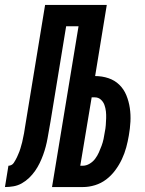

<svg xmlns="http://www.w3.org/2000/svg" viewBox="-66 -755 586 775"><path d="M-46 0 -32 -86Q-26 -86 -20 -89Q-14 -92 -10.5 -97.5Q-7 -103 -3.5 -109Q0 -115 2.5 -120.5Q5 -126 7.5 -132Q10 -138 12.5 -144Q15 -150 16.5 -156Q18 -162 20 -168.5Q22 -175 23.5 -181Q25 -187 26 -193Q27 -199 28.5 -205Q30 -211 31 -217Q32 -223 33 -229.5Q34 -236 35 -242L116 -735H365L318 -448Q346 -448 371.5 -439.5Q397 -431 415.5 -413Q434 -395 444 -370.5Q454 -346 458 -319Q462 -292 460.5 -264Q459 -236 454 -208Q450 -184 443.5 -160Q437 -136 426 -112.5Q415 -89 399 -67.5Q383 -46 362.5 -30.5Q342 -15 317.5 -7.5Q293 0 269 0H144L251 -649H201L138 -265Q135 -248 132 -231Q129 -214 126 -197Q123 -180 118.5 -163Q114 -146 108 -129.5Q102 -113 94 -96.5Q86 -80 75.5 -65Q65 -50 51.5 -37Q38 -24 22 -15Q6 -6 -11.5 -3Q-29 0 -46 0ZM258 -86H268Q282 -86 295.5 -94Q309 -102 318 -114Q327 -126 333 -139.5Q339 -153 344 -166.5Q349 -180 352 -194Q355 -208 357 -222Q360 -236 361 -250Q362 -264 362.5 -278Q363 -292 361.5 -305.5Q360 -319 355.5 -331.5Q351 -344 341 -353Q331 -362 317 -362H304Z"/></svg>

Font: Iosevka SS18 Semibold
Style: Italic
Weight: 600
Italic angle: -9°
Monospace: yes
Designer: Belleve Invis
Foundry: Belleve Invis
Version: Version 25.1.1; ttfautohint (v1.8.4)